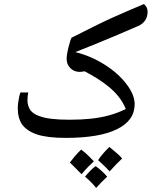

<svg xmlns="http://www.w3.org/2000/svg" viewBox="-20 -683 768 951"><path d="M306 0Q216 0 165 -16.5Q114 -33 89 -67Q68 -99 68 -148Q68 -160 70 -174.5Q72 -189 75 -203Q78 -217 81 -225H120Q118 -216 117 -206Q116 -196 116 -185Q117 -156 131 -137Q145 -118 175 -108Q198 -99 235 -94.5Q272 -90 323 -90Q382 -90 429.5 -95Q477 -100 519.5 -111.5Q562 -123 603 -143Q591 -174 568 -203.5Q545 -233 510 -260Q489 -277 461 -294.5Q433 -312 399 -330Q387 -327 374 -327Q347 -327 328.5 -345.5Q310 -364 310 -392Q310 -403 313 -420Q316 -437 320.5 -454Q325 -471 329 -483.5Q333 -496 336 -497Q401 -530 448.5 -553.5Q496 -577 534.5 -594.5Q573 -612 610.5 -628Q648 -644 693 -663Q702 -655 706.5 -646Q711 -637 711 -625Q711 -600 699 -582Q687 -564 664 -554Q602 -527 548.5 -504.5Q495 -482 447 -462.5Q399 -443 353 -425Q430 -406 498 -363Q566 -320 606 -267Q647 -214 647 -167Q647 -86 559.5 -43Q472 0 306 0ZM522 45Q543 62 559 76Q575 90 585 102Q571 115 555.5 131Q540 147 523 166Q517 159 502.5 144.5Q488 130 466 110Q486 79 522 45ZM382 58Q401 72 416.5 87Q432 102 445 116Q434 126 418.5 141.5Q403 157 384 180Q369 165 355 150.5Q341 136 326 122Q337 107 351 90.5Q365 74 382 58ZM454 140Q485 162 511 192Q496 206 482 220Q468 234 456 248Q437 222 401 192Q417 173 430 160Q443 147 454 140Z"/></svg>

Font: Noto Naskh Arabic Medium
Style: Regular
Weight: 500
Designer: Monotype Design Team, David Williams, Mohamad Dakak and Nizar Qandah
Foundry: Monotype Imaging Inc.
Version: Version 2.016